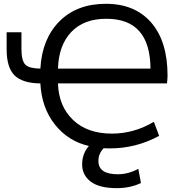

<svg xmlns="http://www.w3.org/2000/svg" viewBox="-20 -762 936 1001"><path d="M282.2 -404.3H764.6Q763.7 -534.2 706.5 -599.1Q649.4 -664.1 534.2 -664.1Q417 -664.1 351.6 -595.2Q286.1 -526.4 282.2 -404.3ZM520.5 10.7Q492.2 40 493.2 78.1Q493.2 146.5 594.7 146.5Q648.4 146.5 701.2 118.2L714.8 192.4Q655.3 219.7 587.9 218.8Q497.1 218.8 452.6 184.6Q408.2 150.4 408.2 95.7Q408.2 39.1 443.4 -1Q335.9 -25.4 266.6 -112.3Q197.3 -199.2 190.4 -327.1Q98.6 -328.1 56.6 -368.2Q14.6 -409.2 14.6 -504.9V-593.8H91.8V-505.9Q91.8 -444.3 113.3 -423.8Q132.8 -405.3 190.4 -404.3Q199.2 -559.6 290 -650.9Q380.9 -742.2 532.2 -742.2Q683.6 -742.2 768.6 -644Q853.5 -545.9 853.5 -368.2Q853.5 -352.5 850.6 -327.1H282.2Q286.1 -208 360.8 -136.7Q435.5 -65.4 563.5 -65.4Q678.7 -65.4 782.2 -127L809.6 -53.7Q687.5 12.7 548.8 11.7Q527.3 11.7 520.5 10.7Z"/></svg>

Font: Nasu
Style: Regular
Weight: 400
Designer: Ryoko NISHIZUKA (kana &amp; ideographs); Paul D. Hunt (Latin, Greek &amp; Cyrillic); Wenlong ZHANG (bopomofo); Sandoll C
Version: Version 2014.1215